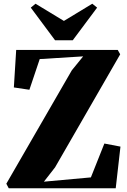

<svg xmlns="http://www.w3.org/2000/svg" viewBox="-20 -1012 684 1032"><path d="M27 0 14 -24.5 366 -634 427 -709 193.5 -694.5 138 -529.5 54.5 -542 67 -743.5H613L626 -720L276 -112.5L216 -35.5L468.5 -58.5L541 -240.5L627.5 -224L602 0ZM276 -795.5 145.5 -971 171 -992 323.5 -899.5 476 -992 502 -971 371 -795.5Z"/></svg>

Font: Merriweather 120pt Black
Style: Regular
Weight: 900
Designer: Eben Sorkin
Foundry: Eben Sorkin
Version: Version 2.100